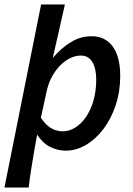

<svg xmlns="http://www.w3.org/2000/svg" viewBox="-34 -666 598 864"><path d="M-14 178 151 -646H258Q245 -587 231.5 -528Q218 -469 204 -408H206Q243 -451 286 -477Q329 -503 378 -503Q439 -503 473 -457Q507 -411 507 -324Q507 -254 486.5 -192.5Q466 -131 431.5 -85.5Q397 -40 353 -14Q309 12 262 12Q226 12 192.5 -4.5Q159 -21 133 -60Q125 -17 118.5 21.5Q112 60 106 98Q100 136 95 178ZM248 -75Q277 -75 304 -91.5Q331 -108 352.5 -139Q374 -170 386.5 -213Q399 -256 399 -308Q399 -358 381.5 -387Q364 -416 330 -416Q309 -416 286.5 -406.5Q264 -397 242 -376.5Q220 -356 202 -325Q184 -294 175 -251L150 -136Q166 -112 183 -98.5Q200 -85 216.5 -80Q233 -75 248 -75Z"/></svg>

Font: Source Sans 3 SemiBold
Style: Italic
Weight: 600
Italic angle: -11°
Designer: Paul D. Hunt
Foundry: Adobe
Version: Version 3.046;hotconv 1.0.118;makeotfexe 2.5.65603